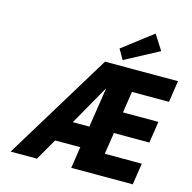

<svg xmlns="http://www.w3.org/2000/svg" viewBox="-151 -1273 1421 1423"><g transform="rotate(15 559.5 -561.5)"><path d="M637.9 -947 682.1 -870 941.2 -1008 867.8 -1123ZM444.5 -330 618.5 -637 571.5 -330ZM353.2 -165H546.2L521 0H993L1018.2 -165H734.2L759.7 -331H1031.7L1056.9 -496H784.9L810 -660H1094L1119.2 -825H559.2L56 0H258Z"/></g></svg>

Font: Sztylet
Style: BdObl
Weight: 700
Foundry: Cannot Into Space Fonts, PlusOne Fonts
Version: Version 0.12